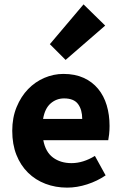

<svg xmlns="http://www.w3.org/2000/svg" viewBox="-20 -846 558 878"><path d="M287 12Q234 12 188 -5.5Q142 -23 108 -56.5Q74 -90 55 -138Q36 -186 36 -248Q36 -308 56 -356.5Q76 -405 108.5 -438.5Q141 -472 183 -490Q225 -508 270 -508Q323 -508 362.5 -490Q402 -472 428.5 -440Q455 -408 468 -364.5Q481 -321 481 -270Q481 -250 479 -232Q477 -214 475 -205H178Q188 -151 222.5 -125.5Q257 -100 307 -100Q360 -100 414 -133L463 -44Q425 -18 378.5 -3Q332 12 287 12ZM177 -302H356Q356 -344 337 -370Q318 -396 273 -396Q238 -396 211.5 -373Q185 -350 177 -302ZM280 -572 208 -644 362 -826 461 -729Z"/></svg>

Font: TT Toshiba Sans
Style: Bold
Weight: 700
Designer: Paul D. Hunt
Foundry: Toshiba Corporation
Version: Version 2.020;PS 2.000;hotconv 1.0.86;makeotf.lib2.5.63406